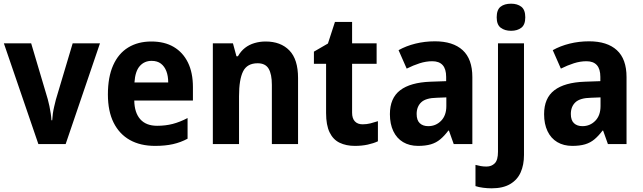

<svg xmlns="http://www.w3.org/2000/svg" viewBox="-20 -781 3485 1041"><path d="M188 0 1 -546H149L239 -243Q244 -225 248 -205.5Q252 -186 255 -166.5Q258 -147 259 -129H263Q264 -146 266.5 -164.5Q269 -183 273.5 -202Q278 -221 283 -241L374 -546H522L336 0Z M801 -556Q872 -556 922 -526.5Q972 -497 999 -442Q1026 -387 1026 -309V-236H708Q709 -170 740.5 -134.5Q772 -99 832 -99Q877 -99 916 -109Q955 -119 997 -141V-29Q960 -9 918 0.5Q876 10 821 10Q741 10 684 -22Q627 -54 596 -116Q565 -178 565 -269Q565 -363 593.5 -427Q622 -491 675 -523.5Q728 -556 801 -556ZM802 -451Q763 -451 738 -423Q713 -395 709 -334H892Q892 -369 882 -395Q872 -421 852.5 -436Q833 -451 802 -451Z M1420 -556Q1502 -556 1549 -507.5Q1596 -459 1596 -358V0H1454V-321Q1454 -379 1436.5 -408.5Q1419 -438 1377 -438Q1320 -438 1298 -394Q1276 -350 1276 -259V0H1134V-546H1243L1262 -476H1270Q1286 -504 1308.5 -521.5Q1331 -539 1360 -547.5Q1389 -556 1420 -556Z M1946 -107Q1968 -107 1988 -112Q2008 -117 2029 -124V-15Q2006 -4 1974 3Q1942 10 1904 10Q1857 10 1821.5 -7Q1786 -24 1767 -63.5Q1748 -103 1748 -168V-435H1682V-501L1758 -545L1796 -662H1889V-546H2022V-435H1889V-170Q1889 -139 1904 -123Q1919 -107 1946 -107Z M2338 -557Q2436 -557 2488.5 -509Q2541 -461 2541 -363V0H2440L2414 -73H2411Q2390 -45 2367.5 -26Q2345 -7 2316 1.5Q2287 10 2247 10Q2200 10 2165.5 -10.5Q2131 -31 2112.5 -70Q2094 -109 2094 -162Q2094 -249 2149.5 -291.5Q2205 -334 2314 -338L2399 -341V-364Q2399 -407 2380 -428Q2361 -449 2324 -449Q2290 -449 2255.5 -438Q2221 -427 2185 -409L2141 -509Q2182 -532 2232.5 -544.5Q2283 -557 2338 -557ZM2349 -251Q2289 -250 2264 -226.5Q2239 -203 2239 -163Q2239 -129 2256 -113Q2273 -97 2302 -97Q2343 -97 2371.5 -126Q2400 -155 2400 -206V-253Z M2646 240Q2623 240 2599.5 237Q2576 234 2558 228V113Q2573 117 2587 119.5Q2601 122 2618 122Q2645 122 2662.5 104.5Q2680 87 2680 42V-546H2821V59Q2821 113 2803 153.5Q2785 194 2746 217Q2707 240 2646 240ZM2673 -687Q2673 -728 2694 -744.5Q2715 -761 2751 -761Q2785 -761 2806.5 -744.5Q2828 -728 2828 -687Q2828 -647 2806.5 -630.5Q2785 -614 2751 -614Q2717 -614 2695 -630.5Q2673 -647 2673 -687Z M3174 -557Q3272 -557 3324.5 -509Q3377 -461 3377 -363V0H3276L3250 -73H3247Q3226 -45 3203.5 -26Q3181 -7 3152 1.5Q3123 10 3083 10Q3036 10 3001.5 -10.5Q2967 -31 2948.5 -70Q2930 -109 2930 -162Q2930 -249 2985.5 -291.5Q3041 -334 3150 -338L3235 -341V-364Q3235 -407 3216 -428Q3197 -449 3160 -449Q3126 -449 3091.5 -438Q3057 -427 3021 -409L2977 -509Q3018 -532 3068.5 -544.5Q3119 -557 3174 -557ZM3185 -251Q3125 -250 3100 -226.5Q3075 -203 3075 -163Q3075 -129 3092 -113Q3109 -97 3138 -97Q3179 -97 3207.5 -126Q3236 -155 3236 -206V-253Z"/></svg>

Font: Noto Sans SemiCondensed
Style: Regular
Weight: 400
Width: 4
Version: Version 2.013